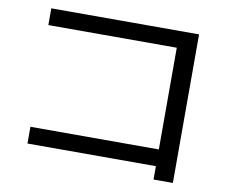

<svg xmlns="http://www.w3.org/2000/svg" viewBox="-79 -798 1097 926"><g transform="rotate(10 469.0 -335.0)"><path d="M728.5 -37.1H99.6V-119.1H728.5V-617.2H99.6V-699.2H823.2V28.3H728.5Z"/></g></svg>

Font: Pretendard JP Medium
Style: Regular
Weight: 500
Designer: Base glyphs from Inter by Rasmus Andersson; Hangeul glyphs from Noto Sans CJK(Source Han Sans) by Jang Soo-young and Kan
Foundry: Kil Hyung-jin
Version: Version 1.309